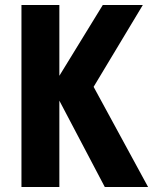

<svg xmlns="http://www.w3.org/2000/svg" viewBox="-20 -745 640 765"><path d="M216.5 -344V0H65.5V-725H216.5V-443L389.5 -725H549L353 -399L570 0H397.5Z"/></svg>

Font: JuliaMono ExtraBold
Style: Regular
Weight: 800
Monospace: yes
Designer: cormullion
Foundry: corm
Version: Version 0.055; ttfautohint (v1.8.4)